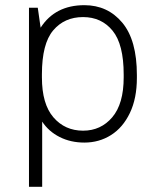

<svg xmlns="http://www.w3.org/2000/svg" viewBox="-20 -541 621 742"><path d="M509 -251V-240Q509 -161 482 -104.5Q455 -48 409 -19Q363 10 306 10Q253 10 210.5 -11.5Q168 -33 143 -71V181H92V-511H126L137 -434Q193 -521 306 -521Q396 -521 452.5 -453.5Q509 -386 509 -251ZM142 -254V-242Q142 -139 186.5 -87.5Q231 -36 301 -36Q370 -36 414 -88Q458 -140 458 -242V-253Q458 -370 415 -422.5Q372 -475 301 -475Q229 -475 185.5 -423.5Q142 -372 142 -254Z"/></svg>

Font: Chivo Thin
Style: Regular
Weight: 100
Designer: Hector Gatti
Foundry: Omnibus-Type
Version: Version 1.007